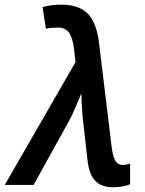

<svg xmlns="http://www.w3.org/2000/svg" viewBox="-71 -786 618 816"><path d="M250 -522 243.2 -580.1Q237.8 -625.5 222.4 -647.2Q207 -668.9 173.8 -668.9Q145.5 -668.9 124 -664.1L109.9 -755.9Q145.5 -766.1 189.9 -766.1Q265.1 -766.1 302.5 -727.5Q339.8 -689 350.1 -602.1L403.8 -159.2Q409.2 -118.7 419.7 -101.8Q430.2 -85 449.2 -85Q464.4 -85 481.9 -90.8V-2.9Q452.1 9.8 409.2 9.8Q360.4 9.8 334 -17.3Q307.6 -44.4 300.8 -106Q289.1 -210.9 282.5 -268.3Q275.9 -325.7 274.9 -389.2Q262.2 -359.9 249.5 -329.1Q236.8 -298.3 220.2 -268.1L71.8 0H-50.8Z"/></svg>

Font: Open Sans Semibold
Style: Italic
Weight: 600
Italic angle: -12°
Foundry: Ascender Corporation
Version: Version 1.10